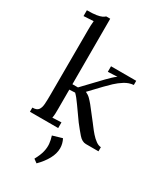

<svg xmlns="http://www.w3.org/2000/svg" viewBox="-245 -849 1027 1201"><g transform="rotate(30 268.5 -248.0)"><path d="M35 0V-30Q66 -30 77.5 -45.5Q89 -61 91 -88.5Q93 -116 93 -152L94 -625Q94 -641 94.5 -655.5Q95 -670 97 -690Q79 -689 61.5 -688Q44 -687 26 -686V-728Q70 -728 94 -732Q118 -736 130.5 -742Q143 -748 150 -755H179V-282H219L341 -410Q358 -427 372 -440.5Q386 -454 400 -463L332 -460V-500H514V-470Q480 -467 450.5 -448.5Q421 -430 396.5 -407Q372 -384 354 -365L276 -283Q296 -274 310 -260Q324 -246 338 -229L409 -138Q414 -132 426.5 -115Q439 -98 456.5 -78Q474 -58 493.5 -44Q513 -30 530 -30V0H439Q411 0 386 -29Q361 -58 333 -94Q294 -148 267 -187Q240 -226 220 -245L179 -243V-106Q179 -86 178.5 -70.5Q178 -55 175 -38Q191 -39 207 -39.5Q223 -40 239 -41V0ZM232 259 206 240Q228 200 235 170Q242 140 239.5 114Q237 88 228 60L297 40Q313 71 313 104Q313 142 291.5 181.5Q270 221 232 259Z"/></g></svg>

Font: Lora
Style: Regular
Weight: 400
Designer: Olga Karpushina, Alexei Vanyashin (Cyrillic)
Foundry: Cyreal
Version: Version 3.005; ttfautohint (v1.8.4.7-5d5b)